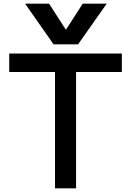

<svg xmlns="http://www.w3.org/2000/svg" viewBox="-20 -1020 710 1040"><path d="M116 -1000H246L336 -860H338L428 -1000H558L403 -780H270ZM278 0V-630H30V-730H640V-630H392V0Z"/></svg>

Font: M PLUS 2 Medium
Style: Regular
Weight: 500
Designer: Coji Morishita
Foundry: UNDERFOREST DESIGN
Version: Version 1.001